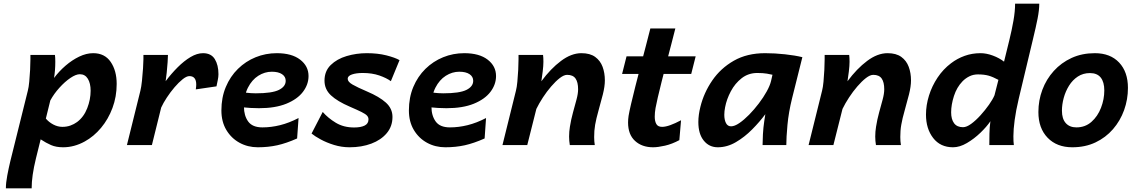

<svg xmlns="http://www.w3.org/2000/svg" viewBox="-20 -794 6194 1051"><path d="M255.4 -244.1 231 -145Q247.1 -125.5 271.5 -112.5Q295.9 -99.6 321.3 -99.6Q345.2 -99.6 365.2 -106.7Q385.3 -113.8 401.9 -126Q439 -153.8 457.5 -201.7Q476.1 -249.5 476.1 -297.4Q476.1 -337.9 460.9 -362.8Q445.8 -387.7 417 -387.7Q395.5 -387.7 365.2 -367.2Q335 -346.7 305.2 -313.7Q275.4 -280.8 255.4 -244.1ZM146.5 -493.2H280.8Q282.7 -479 282.7 -455.6Q282.7 -409.7 275.9 -367.2Q303.2 -403.8 338.9 -434.6Q374.5 -465.3 413.6 -484.1Q452.6 -502.9 490.2 -502.9Q553.2 -502.9 585.9 -455.1Q618.7 -407.2 618.7 -334.5Q618.7 -264.6 595.7 -203.1Q572.8 -141.6 533.2 -94.2Q493.7 -46.9 443.8 -19.5Q386.2 12.2 325.7 12.2Q287.1 12.2 259.5 0.2Q231.9 -11.7 202.6 -31.2L176.8 72.8Q164.6 123 158.9 163.1Q153.3 203.1 153.3 236.8H12.2Q12.2 206.5 19.8 166.5Q27.3 126.5 36.6 87.9L132.3 -297.4Q137.2 -315.9 140.1 -346.9Q143.1 -377.9 144.8 -411.4Q146.5 -444.8 146.5 -469.7Z M811.5 0H674.8L748.5 -297.4Q753.4 -316.9 757.1 -351.6Q760.7 -386.2 762.9 -419.7Q765.1 -453.1 765.1 -469.7V-493.2H899.4Q899.4 -481 897.5 -453.4Q895.5 -425.8 892.6 -396.5Q889.6 -367.2 886.7 -349.6Q917.5 -390.6 952.4 -425.5Q987.3 -460.4 1022.9 -481.7Q1058.6 -502.9 1091.3 -502.9Q1135.7 -502.9 1155.8 -470.5Q1175.8 -438 1175.8 -387.7Q1175.8 -372.6 1172.1 -355.7Q1168.5 -338.9 1165 -321.3L1051.8 -304.7Q1054.2 -320.8 1054.2 -331.1Q1054.2 -377.4 1016.6 -377.4Q1001.5 -377.4 980 -360.4Q958.5 -343.3 935.5 -316.4Q912.6 -289.6 893.1 -259.8Q873.5 -230 862.3 -205.1Z M1614.3 -147.9 1606.4 -36.1Q1547.4 -9.8 1497.8 1.2Q1448.2 12.2 1391.1 12.2Q1336.4 12.2 1291.3 -12.5Q1246.1 -37.1 1219 -82.5Q1191.9 -127.9 1191.9 -189.5Q1191.9 -260.3 1216.1 -317.9Q1240.2 -375.5 1282.5 -417Q1324.7 -458.5 1379.4 -480.7Q1434.1 -502.9 1495.1 -502.9Q1577.1 -502.9 1623 -467.5Q1668.9 -432.1 1668.9 -377.9Q1668.9 -331.5 1638.4 -291.3Q1607.9 -251 1547.4 -226.3Q1486.8 -201.7 1397.5 -201.7Q1377.4 -201.7 1351.3 -203.1Q1325.2 -204.6 1300 -207.3Q1274.9 -210 1257.8 -213.4V-297.9Q1329.1 -283.2 1379.9 -283.2Q1469.2 -283.2 1506.6 -301.8Q1543.9 -320.3 1543.9 -351.6Q1543.9 -374.5 1523.9 -387.9Q1503.9 -401.4 1467.8 -401.4Q1428.7 -401.4 1393.8 -379.2Q1358.9 -356.9 1337.2 -314.2Q1315.4 -271.5 1315.4 -209Q1315.4 -161.1 1338.6 -128.9Q1361.8 -96.7 1416.5 -96.7Q1464.4 -96.7 1513.4 -108.9Q1562.5 -121.1 1614.3 -147.9Z M2167 -464.8 2119.6 -349.6Q2095.7 -367.2 2056.2 -380.9Q2016.6 -394.5 1965.8 -394.5Q1930.2 -394.5 1906.7 -386.5Q1883.3 -378.4 1883.3 -362.8Q1883.3 -346.2 1909.7 -331.1Q1936 -315.9 1989.7 -293Q2056.6 -264.6 2092.5 -232.2Q2128.4 -199.7 2128.4 -153.8Q2128.4 -102.5 2097.2 -65.2Q2065.9 -27.8 2012.7 -7.8Q1959.5 12.2 1893.6 12.2Q1850.1 12.2 1808.8 -0.5Q1767.6 -13.2 1735.4 -30.8Q1703.1 -48.3 1685.5 -63L1746.6 -181.2Q1775.4 -147.9 1818.1 -122.1Q1860.8 -96.2 1918.5 -96.2Q1955.1 -96.2 1976.1 -106.7Q1997.1 -117.2 1997.1 -140.6Q1997.1 -152.3 1989 -161.1Q1981 -169.9 1959 -180.9Q1937 -191.9 1895 -210Q1826.7 -239.3 1791.5 -272.2Q1756.3 -305.2 1756.3 -352.5Q1756.3 -404.8 1790.3 -438Q1824.2 -471.2 1877.4 -487.1Q1930.7 -502.9 1987.8 -502.9Q2047.4 -502.9 2094.7 -491Q2142.1 -479 2167 -464.8Z M2640.6 -147.9 2632.8 -36.1Q2573.7 -9.8 2524.2 1.2Q2474.6 12.2 2417.5 12.2Q2362.8 12.2 2317.6 -12.5Q2272.5 -37.1 2245.4 -82.5Q2218.3 -127.9 2218.3 -189.5Q2218.3 -260.3 2242.4 -317.9Q2266.6 -375.5 2308.8 -417Q2351.1 -458.5 2405.8 -480.7Q2460.4 -502.9 2521.5 -502.9Q2603.5 -502.9 2649.4 -467.5Q2695.3 -432.1 2695.3 -377.9Q2695.3 -331.5 2664.8 -291.3Q2634.3 -251 2573.7 -226.3Q2513.2 -201.7 2423.8 -201.7Q2403.8 -201.7 2377.7 -203.1Q2351.6 -204.6 2326.4 -207.3Q2301.3 -210 2284.2 -213.4V-297.9Q2355.5 -283.2 2406.2 -283.2Q2495.6 -283.2 2533 -301.8Q2570.3 -320.3 2570.3 -351.6Q2570.3 -374.5 2550.3 -387.9Q2530.3 -401.4 2494.1 -401.4Q2455.1 -401.4 2420.2 -379.2Q2385.3 -356.9 2363.5 -314.2Q2341.8 -271.5 2341.8 -209Q2341.8 -161.1 2365 -128.9Q2388.2 -96.7 2442.9 -96.7Q2490.7 -96.7 2539.8 -108.9Q2588.9 -121.1 2640.6 -147.9Z M3235.8 0H3099.1Q3097.2 -11.2 3096.2 -22.9Q3095.2 -34.7 3095.2 -46.4Q3095.2 -73.2 3099.6 -100.1Q3106 -140.1 3116.5 -178.2Q3127 -216.3 3135.7 -248.8Q3144.5 -281.2 3144.5 -305.2Q3144.5 -344.2 3130.4 -364.3Q3116.2 -384.3 3084.5 -384.3Q3066.9 -384.3 3044.2 -366.7Q3021.5 -349.1 2997.3 -321Q2973.1 -293 2951.9 -260.5Q2930.7 -228 2916 -197.8L2866.2 0H2730.5L2804.2 -297.4Q2809.1 -315.9 2812 -346.9Q2814.9 -377.9 2816.7 -411.4Q2818.4 -444.8 2818.4 -469.7V-493.2H2952.6Q2954.6 -479 2954.6 -455.6Q2954.6 -434.6 2950.7 -402.1Q2946.8 -369.6 2943.4 -349.1Q2994.1 -418 3050.8 -460.4Q3107.4 -502.9 3162.6 -502.9Q3210 -502.9 3238 -482.4Q3266.1 -461.9 3278.6 -428.2Q3291 -394.5 3291 -354Q3291 -321.3 3280 -277.3Q3269 -233.4 3256.3 -189.2Q3243.7 -145 3237.8 -111.3Q3234.9 -94.7 3233.6 -77.9Q3232.4 -61 3232.4 -43.9Q3232.4 -20 3235.8 0Z M3708 -135.7 3698.7 -26.9Q3658.7 -5.4 3620.1 3.4Q3581.5 12.2 3555.2 12.2Q3494.1 12.2 3456.1 -22.7Q3418 -57.6 3418 -123.5Q3418 -141.1 3420.9 -160.2Q3424.3 -181.2 3434.1 -223.6Q3443.8 -266.1 3457.8 -320.6Q3471.7 -375 3486.8 -433.3Q3502 -491.7 3516.1 -545.2Q3530.3 -598.6 3540 -638.2H3676.8Q3667 -599.1 3654.1 -549.6Q3641.1 -500 3627.4 -447.5Q3613.8 -395 3601.6 -346.4Q3589.4 -297.9 3580.6 -260Q3571.8 -222.2 3568.4 -202.6Q3564 -177.2 3564 -155.3Q3564 -130.4 3572.8 -115Q3581.5 -99.6 3604.5 -99.6Q3623 -99.6 3648.9 -108.9Q3674.8 -118.2 3708 -135.7ZM3763.7 -389.2H3385.3L3409.7 -485.8H3788.1Z M4284.2 0H4154.3Q4154.3 -22 4156.2 -58.8Q4158.2 -95.7 4163.6 -131.3L4169.4 -168.9Q4138.7 -127.4 4097.4 -85.7Q4056.2 -43.9 4008.3 -15.9Q3960.4 12.2 3909.2 12.2Q3861.8 12.2 3832.3 -24.4Q3802.7 -61 3802.7 -126Q3802.7 -165 3814 -209.5Q3833 -286.6 3878.9 -353.5Q3924.8 -420.4 3997.1 -461.7Q4069.3 -502.9 4168 -502.9Q4221.2 -502.9 4277.1 -496.8Q4333 -490.7 4372.1 -481L4315.9 -256.3Q4296.9 -179.7 4290.5 -110.1Q4284.2 -40.5 4284.2 0ZM4200.7 -350.6 4208.5 -384.8Q4199.2 -387.2 4178 -390.9Q4156.7 -394.5 4125.5 -394.5Q4076.7 -394.5 4040 -366Q4003.4 -337.4 3980.5 -294.2Q3957.5 -251 3949.2 -207Q3944.8 -185.1 3944.8 -165.5Q3944.8 -138.2 3953.9 -120.4Q3962.9 -102.5 3981.9 -102.5Q4001 -102.5 4026.9 -120.1Q4052.7 -137.7 4080.6 -166Q4108.4 -194.3 4133.8 -227.8Q4159.2 -261.2 4177 -293.5Q4194.8 -325.7 4200.7 -350.6Z M4911.6 0H4774.9Q4772.9 -11.2 4772 -22.9Q4771 -34.7 4771 -46.4Q4771 -73.2 4775.4 -100.1Q4781.7 -140.1 4792.2 -178.2Q4802.7 -216.3 4811.5 -248.8Q4820.3 -281.2 4820.3 -305.2Q4820.3 -344.2 4806.2 -364.3Q4792 -384.3 4760.3 -384.3Q4742.7 -384.3 4720 -366.7Q4697.3 -349.1 4673.1 -321Q4648.9 -293 4627.7 -260.5Q4606.4 -228 4591.8 -197.8L4542 0H4406.2L4480 -297.4Q4484.9 -315.9 4487.8 -346.9Q4490.7 -377.9 4492.4 -411.4Q4494.1 -444.8 4494.1 -469.7V-493.2H4628.4Q4630.4 -479 4630.4 -455.6Q4630.4 -434.6 4626.5 -402.1Q4622.6 -369.6 4619.1 -349.1Q4669.9 -418 4726.6 -460.4Q4783.2 -502.9 4838.4 -502.9Q4885.7 -502.9 4913.8 -482.4Q4941.9 -461.9 4954.3 -428.2Q4966.8 -394.5 4966.8 -354Q4966.8 -321.3 4955.8 -277.3Q4944.8 -233.4 4932.1 -189.2Q4919.4 -145 4913.6 -111.3Q4910.6 -94.7 4909.4 -77.9Q4908.2 -61 4908.2 -43.9Q4908.2 -20 4911.6 0Z M5423.8 -272.5 5445.3 -356.9Q5415.5 -373 5391.4 -379.9Q5367.2 -386.7 5333 -386.7Q5307.6 -386.7 5286.4 -376.2Q5265.1 -365.7 5248.5 -348.6Q5217.3 -316.4 5201.9 -268.6Q5186.5 -220.7 5186.5 -179.2Q5186.5 -141.1 5202.6 -119.4Q5218.8 -97.7 5251.5 -97.7Q5271 -97.7 5296.4 -116.2Q5321.8 -134.8 5347.4 -163.1Q5373 -191.4 5393.8 -220.9Q5414.6 -250.5 5423.8 -272.5ZM5536.6 -773.9H5668.9Q5668.9 -739.3 5659.7 -692.4Q5650.4 -645.5 5634.8 -581.1L5556.6 -253.9Q5541 -188 5534.2 -136.7Q5527.3 -85.4 5527.3 -48.8Q5527.3 -35.2 5527.8 -21.7Q5528.3 -8.3 5529.8 0H5395.5Q5395.5 -26.4 5396.2 -62.7Q5397 -99.1 5401.4 -130.4Q5381.3 -100.6 5346.9 -67.4Q5312.5 -34.2 5272.9 -11Q5233.4 12.2 5196.8 12.2Q5127.4 12.2 5088.1 -38.6Q5048.8 -89.4 5048.8 -166.5Q5048.8 -218.3 5065.2 -270.8Q5081.5 -323.2 5112.3 -369.4Q5143.1 -415.5 5186 -447.8Q5219.7 -473.6 5260.5 -488.3Q5301.3 -502.9 5347.2 -502.9Q5379.9 -502.9 5415 -489.7Q5450.2 -476.6 5476.1 -456.5L5504.9 -573.7Q5518.6 -629.4 5527.6 -680.9Q5536.6 -732.4 5536.6 -773.9Z M5664.1 -180.7Q5664.1 -244.6 5685.8 -302.5Q5707.5 -360.4 5748.3 -405.5Q5789.1 -450.7 5845.9 -476.8Q5902.8 -502.9 5973.1 -502.9Q6057.6 -502.9 6106 -451.7Q6154.3 -400.4 6154.3 -313Q6154.3 -249.5 6133.3 -191.2Q6112.3 -132.8 6072.5 -86.9Q6032.7 -41 5976.6 -14.4Q5920.4 12.2 5849.6 12.2Q5765.1 12.2 5714.6 -40Q5664.1 -92.3 5664.1 -180.7ZM5946.3 -394Q5908.7 -394 5879.9 -375Q5851.1 -356 5831.8 -325Q5812.5 -293.9 5802.7 -257.8Q5793 -221.7 5793 -188Q5793 -143.6 5814 -120.1Q5835 -96.7 5872.1 -96.7Q5920.4 -96.7 5954.6 -127Q5988.8 -157.2 6006.8 -203.9Q6024.9 -250.5 6024.9 -298.8Q6024.9 -344.7 6005.4 -369.4Q5985.8 -394 5946.3 -394Z"/></svg>

Font: Andika
Style: Bold Italic
Weight: 700
Italic angle: -14°
Designer: Victor Gaultney, Annie Olsen, Julie Remington, Don Collingsworth, Eric Hays, Becca Hirsbrunner
Foundry: SIL International
Version: Version 6.101